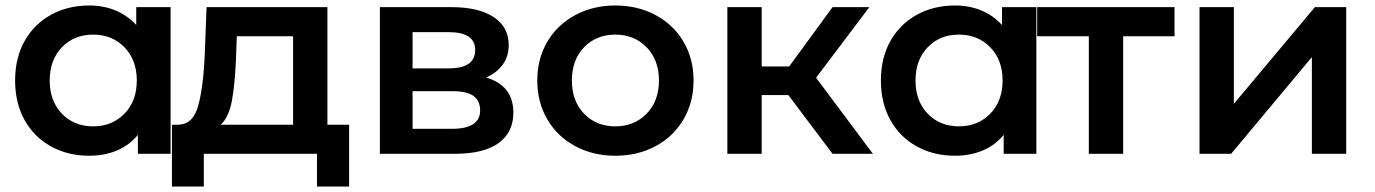

<svg xmlns="http://www.w3.org/2000/svg" viewBox="-20 -560 5005 699"><path d="M601 -534V0H482V-69Q451 -31 405.5 -12Q360 7 305 7Q227 7 165.5 -27Q104 -61 69.5 -123Q35 -185 35 -267Q35 -349 69.5 -410.5Q104 -472 165.5 -506Q227 -540 305 -540Q357 -540 400.5 -522Q444 -504 476 -469V-534ZM478 -267Q478 -342 433 -388Q388 -434 319 -434Q250 -434 205.5 -388Q161 -342 161 -267Q161 -192 205.5 -146Q250 -100 319 -100Q388 -100 433 -146Q478 -192 478 -267Z M1251 -106V119H1134V0H722V119H606V-106H631Q682 -108 700.5 -171.5Q719 -235 725 -351L732 -534H1172V-106ZM784 -106H1047V-428H842L839 -342Q835 -250 824 -192Q813 -134 784 -106Z M1849 -150Q1849 -78 1795 -39Q1741 0 1635 0H1363V-534H1624Q1722 -534 1777 -498Q1832 -462 1832 -396Q1832 -355 1810.5 -325Q1789 -295 1750 -278Q1849 -248 1849 -150ZM1482 -311H1613Q1710 -311 1710 -378Q1710 -443 1613 -443H1482ZM1728 -158Q1728 -193 1704 -210.5Q1680 -228 1629 -228H1482V-91H1625Q1728 -91 1728 -158Z M1936 -267Q1936 -346 1972.5 -408Q2009 -470 2074 -505Q2139 -540 2220 -540Q2302 -540 2367 -505Q2432 -470 2468.5 -408Q2505 -346 2505 -267Q2505 -188 2468.5 -125.5Q2432 -63 2367 -28Q2302 7 2220 7Q2139 7 2074 -28Q2009 -63 1972.5 -125.5Q1936 -188 1936 -267ZM2379 -267Q2379 -342 2334 -388Q2289 -434 2220 -434Q2151 -434 2106.5 -388Q2062 -342 2062 -267Q2062 -192 2106.5 -146Q2151 -100 2220 -100Q2289 -100 2334 -146Q2379 -192 2379 -267Z M2850 -214H2753V0H2628V-534H2753V-318H2853L3011 -534H3145L2951 -277L3158 0H3011Z M3753 -534V0H3634V-69Q3603 -31 3557.5 -12Q3512 7 3457 7Q3379 7 3317.5 -27Q3256 -61 3221.5 -123Q3187 -185 3187 -267Q3187 -349 3221.5 -410.5Q3256 -472 3317.5 -506Q3379 -540 3457 -540Q3509 -540 3552.5 -522Q3596 -504 3628 -469V-534ZM3630 -267Q3630 -342 3585 -388Q3540 -434 3471 -434Q3402 -434 3357.5 -388Q3313 -342 3313 -267Q3313 -192 3357.5 -146Q3402 -100 3471 -100Q3540 -100 3585 -146Q3630 -192 3630 -267Z M4256 -428H4069V0H3944V-428H3756V-534H4256Z M4347 -534H4472V-182L4767 -534H4881V0H4756V-352L4462 0H4347Z"/></svg>

Font: mBank SemiBold
Style: Regular
Weight: 600
Designer: Julieta Ulanovsky
Foundry: Julieta Ulanovsky
Version: Version 7.200